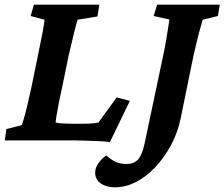

<svg xmlns="http://www.w3.org/2000/svg" viewBox="-26 -593 948 811"><path d="M438.5 6.8Q413.1 3.9 384.8 2.9Q356.4 2 331.1 1Q305.7 0 290 0H-5.9L1 -47.9L66.4 -64.5Q69.3 -73.2 75.2 -93.3Q81.1 -113.3 88.4 -144Q95.7 -174.8 104.5 -213.9L134.8 -361.3Q147.5 -421.9 154.3 -458.5Q161.1 -495.1 162.1 -509.8L103.5 -525.4L117.2 -573.2H393.6L385.7 -523.4L301.8 -509.8Q297.9 -499 288.1 -459.5Q278.3 -419.9 264.6 -361.3L234.4 -213.9Q225.6 -175.8 220.2 -146.5Q214.8 -117.2 211.9 -99.1Q209 -81.1 209 -75.2Q224.6 -72.3 242.2 -71.3Q259.8 -70.3 285.2 -70.3H322.3Q350.6 -70.3 364.7 -71.8Q378.9 -73.2 389.6 -75.2L466.8 -181.6L522.5 -167ZM737.3 -93.8Q724.6 -32.2 695.8 21Q667 74.2 628.9 114.3Q590.8 154.3 547.4 176.3Q503.9 198.2 460 198.2Q422.9 198.2 399.4 181.6Q376 165 376 136.7Q376 116.2 389.2 97.2Q402.3 78.1 422.9 63.5Q440.4 80.1 460.9 89.8Q481.4 99.6 507.8 99.6Q540 99.6 557.1 80.6Q574.2 61.5 584 16.6L664.1 -362.3Q671.9 -399.4 676.8 -429.7Q681.6 -460 685.1 -481Q688.5 -502 689.5 -510.7L623 -525.4L637.7 -573.2H902.3L894.5 -525.4L830.1 -509.8Q826.2 -498 815.9 -459.5Q805.7 -420.9 792 -361.3Z"/></svg>

Font: Crimson Pro ExtraLight
Style: Bold Italic
Weight: 700
Italic angle: -12°
Version: Version 1.002